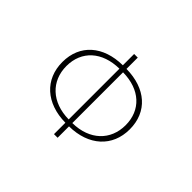

<svg xmlns="http://www.w3.org/2000/svg" viewBox="-155 -1018 1311 1311"><g transform="rotate(45 500.0 -363.0)"><path d="M482 24H517V-86C705 -88 825 -198 825 -365C825 -534 705 -639 517 -641V-750H482V-641C295 -639 174 -534 174 -365C174 -197 295 -88 482 -86ZM482 -118C317 -120 213 -220 213 -365C213 -511 317 -606 482 -608ZM517 -608C683 -606 785 -510 785 -365C785 -221 683 -120 517 -118Z"/></g></svg>

Font: Harano Aji Gothic ExtraLight
Style: Regular
Weight: 250
Foundry: Masamichi Hosoda
Version: HaranoAjiGothic-ExtraLight version 20230610;ttx 4.39.4